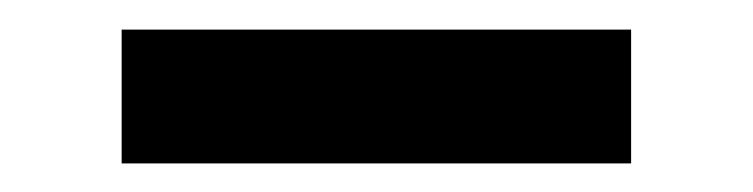

<svg xmlns="http://www.w3.org/2000/svg" viewBox="-20 -319 514 131"><path d="M410.6 -298.8H63V-207.5H410.6Z"/></svg>

Font: Vazirmatn Medium
Style: Regular
Weight: 500
Designer: Saber Rastikerdar
Foundry: Saber Rastikerdar
Version: Version 33.003